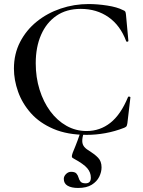

<svg xmlns="http://www.w3.org/2000/svg" viewBox="-20 -656 709 951"><path d="M419 -636Q462 -636 511 -628.5Q560 -621 589 -606Q598 -603 600.5 -598.5Q603 -594 604 -583L616 -453Q616 -451 611.5 -449.5Q607 -448 605 -452Q576 -530 517.5 -571Q459 -612 380 -612Q309 -612 259.5 -578Q210 -544 183.5 -483.5Q157 -423 157 -343Q157 -273 176 -212Q195 -151 229 -105Q263 -59 309 -33Q355 -7 409 -7Q475 -7 526.5 -47.5Q578 -88 614 -175Q616 -179 621 -177.5Q626 -176 626 -174L611 -46Q609 -34 606.5 -30.5Q604 -27 595 -23Q549 -5 502 3.5Q455 12 410 12Q314 12 245 -17.5Q176 -47 133 -95.5Q90 -144 69.5 -202Q49 -260 49 -316Q49 -389 79.5 -448Q110 -507 162 -549Q214 -591 280.5 -613.5Q347 -636 419 -636ZM394 2Q387 28 387.5 44Q388 60 397.5 71.5Q407 83 428 95Q449 108 466 125.5Q483 143 483 173Q483 196 471.5 219.5Q460 243 434.5 259Q409 275 367 275Q334 275 315 264Q296 253 296 230Q296 217 307 206Q318 195 332 195Q351 195 358.5 203.5Q366 212 369 223.5Q372 235 379 243.5Q386 252 404 252Q430 252 430 224Q430 198 412 177Q394 156 346 130Q337 126 336 120.5Q335 115 340 101Q349 79 354 66.5Q359 54 364 40.5Q369 27 378 1Z"/></svg>

Font: Cormorant Light SemiBold
Style: Regular
Weight: 600
Version: Version 4.000